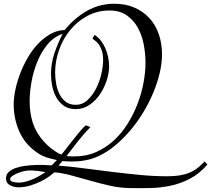

<svg xmlns="http://www.w3.org/2000/svg" viewBox="-20 -842 1126 1024"><path d="M1086 36Q1042 86 991.5 112Q941 138 887 149Q833 160 778 161Q723 162 670 161Q617 160 562.5 147.5Q508 135 456 120Q404 105 356.5 92.5Q309 80 270 77Q260 86 241.5 99.5Q223 113 197.5 125.5Q172 138 141.5 147.5Q111 157 77 157Q55 157 33.5 146Q12 135 12 109Q12 89 26.5 75.5Q41 62 63.5 54Q86 46 113.5 42.5Q141 39 168 38Q195 37 218 38Q241 39 254 40Q263 34 269.5 26Q276 18 284 12Q268 8 255 5Q242 2 230 -2Q218 -6 206 -11.5Q194 -17 181 -26Q114 -71 83.5 -139.5Q53 -208 53 -286Q53 -321 62 -363.5Q71 -406 87.5 -449.5Q104 -493 128 -534.5Q152 -576 182.5 -608Q213 -640 249 -660.5Q285 -681 325 -682Q375 -744 442 -783Q509 -822 590 -822Q650 -822 697 -801.5Q744 -781 777 -745Q810 -709 827 -659.5Q844 -610 844 -552Q844 -504 831.5 -451.5Q819 -399 796.5 -345.5Q774 -292 743 -241Q712 -190 674.5 -146Q637 -102 595 -67Q553 -32 509 -11Q463 11 412.5 16.5Q362 22 313 17L292 41Q361 47 434 56.5Q507 66 580.5 75Q654 84 727.5 91Q801 98 870 98Q916 98 948 91.5Q980 85 1002.5 73.5Q1025 62 1041 48Q1057 34 1072 19ZM462 -164Q429 -131 397.5 -91Q366 -51 335 -10Q345 -8 357.5 -8Q370 -8 380 -8Q440 -8 491.5 -30.5Q543 -53 585 -91Q627 -129 659 -179.5Q691 -230 712.5 -285.5Q734 -341 745 -398.5Q756 -456 756 -508Q756 -553 747 -602.5Q738 -652 716 -692.5Q694 -733 657 -759.5Q620 -786 564 -786Q499 -786 445.5 -757Q392 -728 354 -681.5Q316 -635 295 -575.5Q274 -516 274 -455Q274 -429 279 -398.5Q284 -368 296 -342.5Q308 -317 329.5 -300Q351 -283 384 -283Q420 -283 447.5 -309Q475 -335 493.5 -372Q512 -409 521 -450Q530 -491 530 -520Q530 -553 522.5 -574Q515 -595 505 -607.5Q495 -620 485.5 -626.5Q476 -633 473 -636L484 -656Q502 -645 516.5 -627Q531 -609 541 -586.5Q551 -564 556.5 -538.5Q562 -513 562 -488Q562 -453 549 -413Q536 -373 513 -339Q490 -305 457 -282.5Q424 -260 384 -260Q346 -260 321 -277.5Q296 -295 280.5 -322.5Q265 -350 258.5 -383Q252 -416 252 -446Q252 -504 270 -557.5Q288 -611 314 -662Q266 -645 232.5 -604Q199 -563 178 -510.5Q157 -458 147.5 -402.5Q138 -347 138 -302Q138 -241 154.5 -188.5Q171 -136 212 -89Q218 -82 229.5 -71Q241 -60 254.5 -49.5Q268 -39 282 -30Q296 -21 308 -18Q312 -22 328.5 -43.5Q345 -65 365.5 -91Q386 -117 406 -141Q426 -165 438 -174ZM79 132Q97 132 116.5 127Q136 122 154.5 114Q173 106 190.5 96Q208 86 223 76Q187 69 150 67Q120 66 91 75.5Q62 85 46 96.5Q30 108 35 119Q40 130 79 132Z"/></svg>

Font: Lucien Schoenschriftv CAT
Style: Regular
Weight: 400
Designer: Lucian Bernhard 1928
Foundry: CAT-Fonts Peter Wiegel
Version: Version 1.000